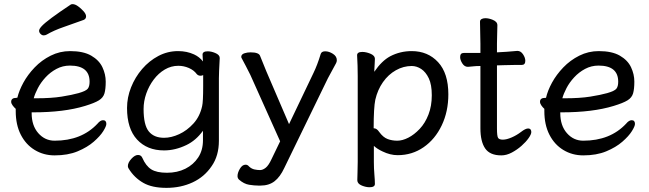

<svg xmlns="http://www.w3.org/2000/svg" viewBox="-20 -733 3138 928"><path d="M206 -566Q199 -562 191 -562Q183 -562 176 -569Q169 -576 169 -584.5Q169 -593 182 -607Q209 -636 322 -711Q325 -713 331 -713Q343 -713 357.5 -702.5Q372 -692 384 -678.5Q396 -665 396 -654Q396 -642 385 -637Q336 -619 288 -602.5Q240 -586 206 -566ZM319 -486Q383 -486 421 -464Q459 -442 475 -408Q491 -374 491 -338.5Q491 -303 485 -282Q479 -261 458 -248Q437 -235 391 -221Q290 -190 140 -190H133V-186Q133 -126 165 -89.5Q197 -53 244 -53Q374 -53 451 -135Q465 -152 478 -152Q494 -152 494 -134Q494 -123 479 -99Q464 -75 433 -48Q402 -21 355 -1.5Q308 18 244 18Q191 18 148 -8Q105 -34 80.5 -82Q56 -130 56 -196V-207Q48 -214 41 -223.5Q34 -233 34 -241Q34 -260 59 -260Q60 -260 64 -261Q72 -295 93 -333.5Q114 -372 147.5 -407Q181 -442 225 -464Q269 -486 319 -486ZM143 -258H155Q228 -258 278 -266Q328 -274 360 -283Q395 -293 404 -304Q413 -315 413 -338Q413 -416 318 -416Q283 -416 253 -400Q223 -384 200 -359Q177 -334 163 -307Q149 -280 143 -258Z M668 30Q685 69 711 85.5Q737 102 787 102Q837 102 876 82.5Q915 63 938 28Q961 -7 961 -55V-101Q927 -54 881 -32Q827 -6 773 -6Q691 -6 642.5 -58.5Q594 -111 594 -211Q594 -262 613.5 -311Q633 -360 667 -399.5Q701 -439 745.5 -462.5Q790 -486 841 -486Q883 -486 918 -470Q944 -458 961 -436Q961 -442 960 -450.5Q959 -459 959 -469Q959 -485 984 -485Q1001 -485 1020 -477Q1042 -468 1042 -453V-452Q1038 -379 1038 -355V-53Q1038 20 1003 70Q968 122 911 148.5Q854 175 784.5 175Q715 175 673 151Q629 126 602 82Q598 76 598 70Q598 53 615 34.5Q632 16 647 16Q662 16 668 30ZM842 -415Q807 -415 776.5 -397Q746 -379 723 -348.5Q700 -318 687 -281Q674 -244 674 -206Q674 -129 699 -98Q724 -67 773 -67Q808 -67 846 -84.5Q884 -102 915 -136Q946 -170 957 -220Q962 -240 962 -318V-370Q956 -367 949 -367Q938 -367 931 -375Q917 -394 892.5 -404.5Q868 -415 842 -415Z M1239 164H1229Q1209 164 1184 160Q1159 156 1135 135Q1128 128 1128 118Q1128 102 1139.5 82.5Q1151 63 1167 63Q1177 63 1184 72Q1196 83 1210 86Q1224 89 1237 89Q1250 89 1264 78Q1278 67 1292 37L1334 -50L1190 -371Q1167 -417 1149 -450Q1146 -455 1146 -458Q1146 -471 1163 -476Q1176 -480 1191 -480Q1231 -480 1237 -463Q1251 -427 1267 -389L1377 -133L1495 -380Q1514 -419 1530 -472Q1534 -485 1552 -485Q1570 -485 1589 -473Q1608 -461 1608 -442Q1608 -434 1604 -427Q1574 -372 1565 -355L1354 79Q1334 122 1307 143Q1280 164 1239 164Z M1709 49V-365Q1709 -416 1706 -466Q1706 -482 1731 -482Q1749 -482 1769 -474Q1792 -465 1792 -448Q1792 -442 1791 -426Q1790 -410 1789.5 -399.5Q1789 -389 1789 -386Q1825 -439 1866 -461Q1914 -486 1970 -486Q2048 -486 2097.5 -432.5Q2147 -379 2147 -277Q2147 -194 2115 -127Q2083 -60 2027.5 -21.5Q1972 17 1902 17Q1866 17 1829 -1Q1803 -13 1787 -28V50Q1787 81 1789.5 110Q1792 139 1792 156Q1792 172 1766 172Q1749 172 1729 164Q1707 155 1707 138Q1707 126 1708 100.5Q1709 75 1709 49ZM1787 -113Q1801 -113 1813 -95Q1832 -69 1853.5 -61Q1875 -53 1900 -53Q1925 -53 1953.5 -67.5Q1982 -82 2008.5 -110Q2035 -138 2051 -179.5Q2067 -221 2067 -272.5Q2067 -324 2052.5 -354.5Q2038 -385 2016 -399.5Q1994 -414 1970 -414Q1930 -414 1893.5 -393.5Q1857 -373 1831 -336Q1805 -299 1794 -251Q1786 -213 1786 -113Q1787 -113 1787 -113Z M2382 -417V-112Q2382 -75 2387.5 -66.5Q2393 -58 2410.5 -58Q2428 -58 2452.5 -68.5Q2477 -79 2498.5 -95.5Q2520 -112 2532 -112Q2541 -112 2544.5 -107Q2548 -102 2548 -95Q2548 -84 2535 -65.5Q2522 -47 2500.5 -28Q2479 -9 2453.5 4.5Q2428 18 2403 18Q2348 18 2325 -15.5Q2302 -49 2302 -113V-414Q2281 -414 2269.5 -412.5Q2258 -411 2242 -410H2241Q2225 -410 2214.5 -426.5Q2204 -443 2204 -457Q2204 -477 2221 -477H2302V-522Q2302 -531 2301 -574.5Q2300 -618 2300 -628Q2300 -638 2310 -642Q2317 -645 2326 -645Q2343 -645 2362 -637Q2384 -628 2384 -611Q2384 -604 2383 -569Q2382 -534 2382 -522V-480Q2428 -482 2480 -487H2481Q2497 -487 2508 -470.5Q2519 -454 2519 -439Q2519 -419 2501 -419H2463Q2435 -419 2415 -418Q2415 -418 2382 -417Z M2874 -486Q2938 -486 2976 -464Q3014 -442 3030 -408Q3046 -374 3046 -338.5Q3046 -303 3040 -282Q3034 -261 3013 -248Q2992 -235 2946 -221Q2845 -190 2695 -190H2688V-186Q2688 -126 2720 -89.5Q2752 -53 2799 -53Q2929 -53 3006 -135Q3020 -152 3033 -152Q3049 -152 3049 -134Q3049 -123 3034 -99Q3019 -75 2988 -48Q2957 -21 2910 -1.5Q2863 18 2799 18Q2746 18 2703 -8Q2660 -34 2635.5 -82Q2611 -130 2611 -196V-207Q2603 -214 2596.5 -223.5Q2590 -233 2590 -241Q2590 -260 2615 -260Q2616 -260 2619 -260Q2627 -295 2648 -333.5Q2669 -372 2702.5 -407Q2736 -442 2780 -464Q2824 -486 2874 -486ZM2698 -258H2710Q2783 -258 2833 -266Q2883 -274 2915 -283Q2950 -293 2959 -304Q2968 -315 2968 -338Q2968 -416 2873 -416Q2838 -416 2808 -400Q2778 -384 2755 -359Q2732 -334 2718 -307Q2704 -280 2698 -258Z"/></svg>

Font: Moon Stars Kai
Style: Bold
Weight: 700
Designer: GuiWonder
Version: Version 1.101